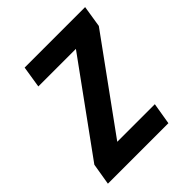

<svg xmlns="http://www.w3.org/2000/svg" viewBox="-200 -868 1001 1001"><g transform="rotate(-45 300.0 -367.5)"><path d="M21 0 41 -120 400 -615H123L142 -735H588L569 -615L210 -120H487L467 0Z"/></g></svg>

Font: Iosevka Heavy Extended Oblique
Style: Regular
Weight: 900
Width: 7
Italic angle: -9°
Monospace: yes
Designer: Belleve Invis
Foundry: Belleve Invis
Version: Version 32.5.0; ttfautohint (v1.8.4)